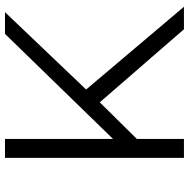

<svg xmlns="http://www.w3.org/2000/svg" viewBox="-14 -726 740 751"><g transform="rotate(-90 355.5 -350.0)"><path d="M178 -174 175 -264 599 -700H684L375 -376L333 -331ZM114 0V-700H188V0ZM617 0 315 -348 365 -402 705 0Z"/></g></svg>

Font: Montserrat Thin
Style: Regular
Weight: 400
Version: Version 9.000